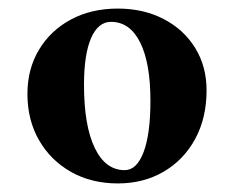

<svg xmlns="http://www.w3.org/2000/svg" viewBox="-20 -737 547 448"><path d="M255 -309Q193 -309 145.5 -336Q98 -363 71 -410Q44 -457 44 -518Q44 -576 71 -621Q98 -666 145.5 -691.5Q193 -717 255 -717Q315 -717 362 -692.5Q409 -668 435.5 -625Q462 -582 462 -526Q462 -462 435.5 -413Q409 -364 362 -336.5Q315 -309 255 -309ZM271 -340Q299 -340 315 -382Q331 -424 331 -502Q331 -590 307 -638Q283 -686 239 -686Q209 -686 192.5 -648Q176 -610 176 -539Q176 -444 201 -392Q226 -340 271 -340Z"/></svg>

Font: Wittgenstein Extrabold
Style: Regular
Weight: 800
Designer: Jörg Drees
Foundry: Jörg Drees
Version: Version 1.303; ttfautohint (v1.8.4.7-5d5b)